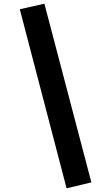

<svg xmlns="http://www.w3.org/2000/svg" viewBox="-20 -899 602 1038"><path d="M220 -879 87 -849 340 119 474 87Z"/></svg>

Font: Glow Sans TC Normal
Style: Bold
Weight: 700
Designer: Ryoko NISHIZUKA (kana, bopomofo & ideographs); Paul D. Hunt (Latin, Greek & Cyrillic); Sandoll Communications, Soo-young
Version: Version 0.93